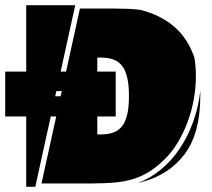

<svg xmlns="http://www.w3.org/2000/svg" viewBox="-63 -720 816 740"><path d="M245 -687H379Q405 -687 430 -686Q455 -685 478 -682L482 -681Q554 -662 604.5 -620.5Q655 -579 681 -512L686 -499Q692 -467 692 -427Q692 -380 683.5 -335Q675 -290 660 -250Q645 -210 625.5 -176.5Q606 -143 584 -119Q551 -84 519.5 -63Q488 -42 453.5 -31Q419 -20 380 -16.5Q341 -13 293 -13H97ZM38 -700H227L73 0H38ZM434 -350Q434 -393 427 -422Q420 -451 406.5 -467.5Q393 -484 373 -491Q353 -498 328 -498H312V-202H328Q353 -202 373 -209Q393 -216 406.5 -232.5Q420 -249 427 -277.5Q434 -306 434 -350ZM709 -350Q709 -207 649 -126.5Q589 -46 482 -18L467 -14Q515 -32 556.5 -66Q598 -100 629.5 -147Q661 -194 681.5 -250.5Q702 -307 709 -370ZM-43 -271V-444H383V-271ZM55 -369 51 -349H283L288 -369Z"/></svg>

Font: J.M. Nexus Grotesque
Style: Regular
Weight: 900
Designer: deFharo
Foundry: deFharo
Version: Version 3.003